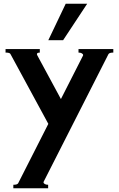

<svg xmlns="http://www.w3.org/2000/svg" viewBox="-20 -725 642 1037"><path d="M592 -441Q571 -441 566 -433L216 256Q215 257 215 259Q215 265 222 269Q229 273 240 273V292H52V273Q73 273 78 265L241 -56L36 -434Q32 -441 10 -441V-460H195V-441Q183 -441 180.5 -436Q178 -431 182 -425L309 -190L428 -424Q429 -425 429 -427Q429 -433 422 -437Q415 -441 404 -441V-460H592ZM335 -705H451L321 -508H241Z"/></svg>

Font: Aoboshi One
Style: Regular
Weight: 400
Designer: IKIMOJI
Foundry: Natsumi Matsuba
Version: Version 1.000; ttfautohint (v1.8.3)